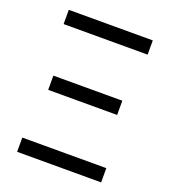

<svg xmlns="http://www.w3.org/2000/svg" viewBox="-129 -793 785 887"><g transform="rotate(20 263.5 -349.0)"><path d="M57 -628V-698H470V-628ZM94 -318V-388H433V-318ZM57 0V-70H470V0Z"/></g></svg>

Font: IBM Plex Sans Condensed
Style: Regular
Weight: 400
Width: 3
Designer: Mike Abbink, Paul van der Laan, Pieter van Rosmalen
Foundry: Bold Monday
Version: Version 3.201